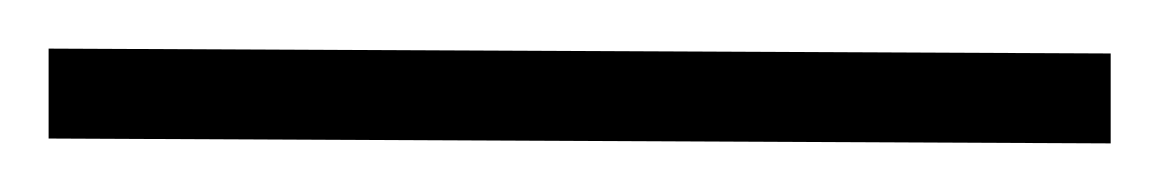

<svg xmlns="http://www.w3.org/2000/svg" viewBox="-50 47 477 79"><path d="M407 69V106L-30 104V67Z"/></svg>

Font: Arima Madurai Light
Style: Regular
Weight: 300
Designer: Joana Correia and Natanael Gama
Foundry: NDISCOVER
Version: Version 1.020